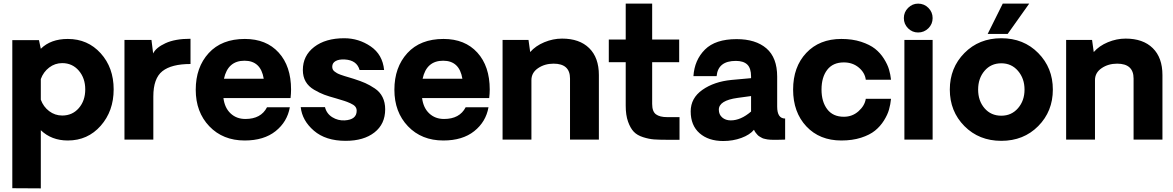

<svg xmlns="http://www.w3.org/2000/svg" viewBox="-20 -770 6471 1059"><path d="M354 -555.2Q463.9 -555.2 535.4 -476.1Q606.9 -397 606.9 -277.1Q606.9 -157.2 535.4 -76.2Q463.9 4.9 354 4.9Q264.2 4.9 205.1 -51.8V269L47.9 268.1V-548.8H194.8L205.1 -501Q259.8 -555.2 354 -555.2ZM323.2 -132.8Q379.4 -132.8 414.8 -173.8Q450.2 -214.8 450.2 -276.9Q450.2 -338.9 414.6 -380.4Q378.9 -421.9 323.2 -421.9Q283.2 -421.9 251.2 -397.5Q219.2 -373 205.1 -334V-220.2Q219.2 -181.2 251.2 -157Q283.2 -132.8 323.2 -132.8Z M1030.8 -556.2V-417Q925.8 -417 875.7 -377.4Q825.7 -337.9 825.7 -237.8V0H666.5V-549.8H815.4L824.7 -475.1Q839.8 -507.3 892.8 -531.7Q945.8 -556.2 1030.8 -556.2Z M1585.4 -275.9Q1585.4 -253.9 1582.5 -229H1212.4Q1219.2 -174.8 1252 -144.3Q1284.7 -113.8 1333.5 -113.8Q1419.4 -113.8 1452.6 -178.2H1578.6Q1564.5 -98.1 1500 -46.6Q1435.5 4.9 1329.6 4.9Q1209.5 4.9 1134.5 -73.5Q1059.6 -151.9 1059.6 -274.9Q1059.6 -398.9 1131.1 -477.1Q1202.6 -555.2 1330.6 -555.2Q1448.7 -555.2 1517.1 -480Q1585.4 -404.8 1585.4 -275.9ZM1328.6 -435.1Q1236.8 -435.1 1215.3 -335.9H1434.6Q1418.5 -435.1 1328.6 -435.1Z M1886.2 6.8Q1776.4 6.8 1711.4 -49.1Q1646.5 -105 1638.7 -179.2H1772.5Q1781.2 -143.1 1812.7 -123.5Q1844.2 -104 1881.3 -106Q1947.3 -109.9 1947.3 -159.2Q1947.3 -172.4 1939.5 -182.1Q1931.6 -191.9 1912.6 -200.4Q1893.6 -209 1879.4 -213.4Q1865.2 -217.8 1834.5 -227.1Q1793.5 -238.3 1768.6 -247.6Q1743.7 -256.8 1712.6 -274.9Q1681.6 -293 1666 -320.1Q1650.4 -347.2 1650.4 -383.8Q1650.4 -462.9 1712.9 -511Q1775.4 -559.1 1878.4 -559.1Q1958.5 -559.1 2024.4 -514.2Q2090.3 -469.2 2098.6 -383.8H1963.4Q1948.2 -438 1882.3 -441.9Q1850.1 -443.8 1831.3 -433.3Q1812.5 -422.9 1812.5 -401.9Q1812.5 -394 1815.4 -387.5Q1818.4 -380.9 1825.4 -375.5Q1832.5 -370.1 1838.9 -366.5Q1845.2 -362.8 1858.4 -357.9Q1871.6 -353 1880.1 -350.6Q1888.7 -348.1 1905.5 -343Q1922.4 -337.9 1931.6 -335Q1969.7 -322.8 1994.6 -311.8Q2019.5 -300.8 2047.6 -282Q2075.7 -263.2 2090.1 -234.1Q2104.5 -205.1 2104.5 -167Q2104.5 -85.9 2045.4 -39.6Q1986.3 6.8 1886.2 6.8Z M2681.2 -275.9Q2681.2 -253.9 2678.2 -229H2308.1Q2314.9 -174.8 2347.7 -144.3Q2380.4 -113.8 2429.2 -113.8Q2515.1 -113.8 2548.3 -178.2H2674.3Q2660.2 -98.1 2595.7 -46.6Q2531.2 4.9 2425.3 4.9Q2305.2 4.9 2230.2 -73.5Q2155.3 -151.9 2155.3 -274.9Q2155.3 -398.9 2226.8 -477.1Q2298.3 -555.2 2426.3 -555.2Q2544.4 -555.2 2612.8 -480Q2681.2 -404.8 2681.2 -275.9ZM2424.3 -435.1Q2332.5 -435.1 2311 -335.9H2530.3Q2514.2 -435.1 2424.3 -435.1Z M3080.1 -557.1Q3176.3 -557.1 3229.7 -504.6Q3283.2 -452.1 3283.2 -356V0H3124V-336.9Q3124 -418.9 3033.2 -418.9Q2984.4 -418.9 2947.8 -394Q2911.1 -369.1 2911.1 -328.1V0H2752V-549.8H2895L2904.3 -482.9Q2934.1 -517.1 2982.2 -537.1Q3030.3 -557.1 3080.1 -557.1Z M3659.2 1Q3615.2 1 3587.6 -1Q3560.1 -2.9 3527.1 -13.4Q3494.1 -23.9 3475.6 -43.5Q3457 -63 3444.1 -98.9Q3431.2 -134.8 3431.2 -187V-426.8H3337.9V-551.8H3431.2V-750H3577.1V-551.8H3726.1V-426.8H3577.1V-196.8Q3577.1 -154.8 3598.1 -139.4Q3619.1 -124 3659.2 -124H3728V1Z M3968.8 7.8Q3887.7 7.8 3838.6 -35.2Q3789.6 -78.1 3789.6 -155.8Q3789.6 -229 3854.2 -274.4Q3918.9 -319.8 4014.6 -329.1L4122.6 -338.9V-348.1Q4122.6 -394 4101.6 -414.1Q4080.6 -434.1 4038.6 -434.1Q3940.4 -434.1 3932.6 -350.1H3804.7Q3810.5 -439 3868.2 -496.6Q3925.8 -554.2 4043 -554.2Q4147.9 -554.2 4207.3 -503.2Q4266.6 -452.1 4266.6 -347.2V-182.1Q4266.6 -116.2 4310.5 -116.2V0Q4305.7 0 4292.2 0.5Q4278.8 1 4271 1Q4270 1 4257.3 1Q4244.6 1 4241.7 1Q4238.8 1 4227.8 0.5Q4216.8 0 4212.9 -1Q4209 -2 4199 -3.9Q4189 -5.9 4184.3 -8.5Q4179.7 -11.2 4171.6 -15.6Q4163.6 -20 4158.7 -25.4Q4153.8 -30.8 4148.2 -37.8Q4142.6 -44.9 4138.7 -54.2Q4115.7 -26.4 4069.3 -9.3Q4022.9 7.8 3968.8 7.8ZM4010.7 -106Q4065.9 -106 4122.6 -154.8V-240.2L4047.9 -230Q3944.8 -215.8 3944.8 -165Q3944.8 -138.2 3963.4 -122.1Q3981.9 -106 4010.7 -106Z M4620.6 4.9Q4500.5 4.9 4427.5 -73Q4354.5 -150.9 4354.5 -275.9Q4354.5 -400.9 4427 -478Q4499.5 -555.2 4620.6 -555.2Q4681.6 -555.2 4729.5 -539.6Q4777.3 -523.9 4806.4 -501Q4835.4 -478 4855.5 -446Q4875.5 -414.1 4883.5 -386.5Q4891.6 -358.9 4894.5 -330.1H4755.4Q4750.5 -369.1 4716.6 -397.5Q4682.6 -425.8 4634.3 -425.8Q4574.2 -425.8 4542.7 -385Q4511.2 -344.2 4511.2 -275.9Q4511.2 -209 4542.7 -167.5Q4574.2 -126 4634.3 -126Q4681.2 -126 4715.3 -156.5Q4749.5 -187 4755.4 -225.1H4894.5Q4891.6 -194.3 4883.5 -165.8Q4875.5 -137.2 4855.5 -105.2Q4835.4 -73.2 4806.4 -49.6Q4777.3 -25.9 4729.5 -10.5Q4681.6 4.9 4620.6 4.9Z M5043.9 -590.8Q5011.7 -590.8 4988.5 -614Q4965.3 -637.2 4965.3 -670.2Q4965.3 -703.1 4988.8 -726.6Q5012.2 -750 5043.9 -750Q5077.1 -750 5100.6 -726.6Q5124 -703.1 5124 -670.2Q5124 -637.2 5100.6 -614Q5077.1 -590.8 5043.9 -590.8ZM4968.3 -549.8H5124V0H4968.3Z M5510.7 -750H5656.7L5538.1 -583H5427.7ZM5706.5 -74.5Q5626 6.8 5502.9 6.8Q5379.9 6.8 5299.3 -74.5Q5218.8 -155.8 5218.8 -275.9Q5218.8 -396 5299.3 -477.5Q5379.9 -559.1 5502.9 -559.1Q5626 -559.1 5706.5 -477.5Q5787.1 -396 5787.1 -275.9Q5787.1 -155.8 5706.5 -74.5ZM5502.9 -131.8Q5559.1 -131.8 5595 -173.3Q5630.9 -214.8 5630.9 -275.9Q5630.9 -336.9 5595 -378.9Q5559.1 -420.9 5502.9 -420.9Q5445.8 -420.9 5410.4 -379.4Q5375 -337.9 5375 -275.9Q5375 -213.9 5410.4 -172.9Q5445.8 -131.8 5502.9 -131.8Z M6188.5 -557.1Q6284.7 -557.1 6338.1 -504.6Q6391.6 -452.1 6391.6 -356V0H6232.4V-336.9Q6232.4 -418.9 6141.6 -418.9Q6092.8 -418.9 6056.2 -394Q6019.5 -369.1 6019.5 -328.1V0H5860.4V-549.8H6003.4L6012.7 -482.9Q6042.5 -517.1 6090.6 -537.1Q6138.7 -557.1 6188.5 -557.1Z"/></svg>

Font: Oakes Grotesk
Style: Bold
Weight: 700
Designer: Samuel Oakes
Foundry: Samuel Oakes
Version: Version 1.0 | wf-rip DC20170320